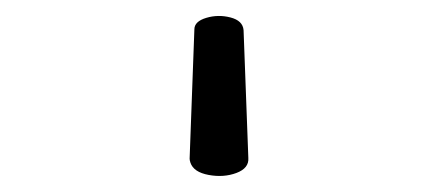

<svg xmlns="http://www.w3.org/2000/svg" viewBox="-20 53 540 242"><path d="M220 258Q219 255 219 253L225 90Q225 80 240 75.5Q255 71 270.5 75Q286 79 287 91L293 252Q294 265 278 271Q262 277 243 273.5Q224 270 220 258Z"/></svg>

Font: LXGW WenKai Mono Lite
Style: Regular
Weight: 400
Monospace: yes
Designer: LXGW / Fontworks Inc.
Foundry: LXGW / Fontworks Inc.
Version: Version 1.520; June 14, 2025